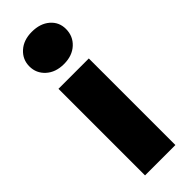

<svg xmlns="http://www.w3.org/2000/svg" viewBox="-266 -827 850 850"><g transform="rotate(-45 159.0 -402.0)"><path d="M64 -542H254V0H64ZM43 -703Q43 -746 75 -775Q107 -804 159 -804Q211 -804 243 -776.5Q275 -749 275 -706Q275 -661 243 -631.5Q211 -602 159 -602Q107 -602 75 -631Q43 -660 43 -703Z"/></g></svg>

Font: Montserrat Alternates ExtraBold
Style: Regular
Weight: 800
Designer: Julieta Ulanovsky
Foundry: Julieta Ulanovsky
Version: Version 7.200